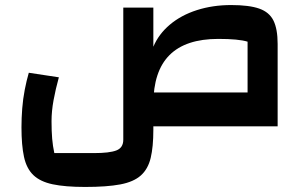

<svg xmlns="http://www.w3.org/2000/svg" viewBox="-20 -500 1203 760"><path d="M960 0V-335Q925 -346 844 -346Q715 -346 651 -282Q587 -218 587 -88H468V-470H587V-315Q608 -365 652.5 -402.5Q697 -440 759.5 -460Q822 -480 895 -480Q966 -480 1006 -466Q1046 -452 1062.5 -418.5Q1079 -385 1079 -326V0ZM317 240Q238 240 188.5 229.5Q139 219 112 193Q85 167 75 121Q65 75 65 4Q65 -33 68 -71Q71 -109 78 -145Q85 -181 94 -212L213 -194Q200 -147 192 -103.5Q184 -60 184 -20Q184 20 186.5 49Q189 78 195 106H352Q413 106 440.5 95.5Q468 85 468 53V-88H587V14Q587 81 576.5 125Q566 169 537.5 194.5Q509 220 456 230Q403 240 317 240ZM536 0V-134H1022L1079 0Z"/></svg>

Font: Changa SemiBold
Style: Regular
Weight: 600
Designer: Eduardo Rodriguez Tunni
Foundry: Eduardo Rodriguez Tunni
Version: Version 3.002; ttfautohint (v1.8.2)